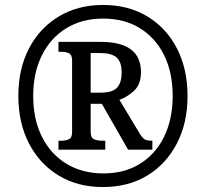

<svg xmlns="http://www.w3.org/2000/svg" viewBox="-20 -745 831 775"><path d="M395 10Q293 10 216 -37Q139 -84 96.5 -167Q54 -250 54 -358Q54 -466 96.5 -548.5Q139 -631 216.5 -678Q294 -725 396 -725Q498 -725 575 -678.5Q652 -632 694.5 -549Q737 -466 737 -357Q737 -249 694 -166Q651 -83 574.5 -36.5Q498 10 395 10ZM397 -45Q483 -45 546 -84.5Q609 -124 643 -194.5Q677 -265 677 -358Q677 -452 642.5 -522Q608 -592 545 -631Q482 -670 396 -670Q311 -670 247.5 -631Q184 -592 149 -521.5Q114 -451 114 -358Q114 -263 149.5 -192.5Q185 -122 249 -83.5Q313 -45 397 -45ZM216 -141V-177H228Q245 -177 258 -183Q271 -189 271 -212V-501Q271 -524 258 -530Q245 -536 228 -536H216V-576H386Q549 -576 549 -454Q549 -405 522 -379.5Q495 -354 462 -342L545 -204Q555 -188 564 -182.5Q573 -177 595 -177V-141H497L391 -326H346V-212Q346 -189 359.5 -183Q373 -177 392 -177H405V-141ZM385 -371Q434 -371 452.5 -391Q471 -411 471 -453Q471 -495 450.5 -513Q430 -531 382 -531H346V-371Z"/></svg>

Font: Noto Serif SemiCondensed ExtraBold
Style: Regular
Weight: 800
Width: 4
Designer: Monotype Design Team
Foundry: Monotype Imaging Inc.
Version: Version 2.015